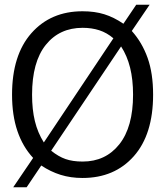

<svg xmlns="http://www.w3.org/2000/svg" viewBox="-20 -742 702 816"><path d="M630.7 -339.6Q630.7 -170.8 548.8 -78.2Q466.8 14.4 330.7 14.4Q280.2 14.4 237.4 1Q194.6 -12.4 155.4 -38.6L93.1 54H36.1L120.8 -70.8Q76.7 -118.3 54 -185.1Q31.2 -252 31.2 -339.6Q31.2 -507.9 113.4 -601Q195.5 -694.1 330.7 -694.1Q382.7 -694.1 423.3 -681.4Q463.9 -668.8 504.5 -641.1L558.9 -721.8H615.8L540.1 -610.4Q583.7 -561.9 607.2 -496.3Q630.7 -430.7 630.7 -339.6ZM461.9 -579.2Q434.2 -603 402 -613.4Q369.8 -623.8 331.2 -623.8Q232.7 -623.8 174.5 -551.2Q116.3 -478.7 116.3 -339.6Q116.3 -276.7 128.2 -227.5Q140.1 -178.2 166.3 -136.6ZM545.5 -339.6Q545.5 -404 532.9 -454.5Q520.3 -505 494.6 -544.6L197.5 -101.5Q228.2 -76.7 258.4 -66.1Q288.6 -55.4 331.2 -55.4Q428.7 -55.4 487.1 -128.7Q545.5 -202 545.5 -339.6Z"/></svg>

Font: Shan Wanhai
Style: Regular
Weight: 400
Designer: Khon Soe Zaw Thu
Foundry: Shan Unicode
Version: Version 1.00 June 3, 2017, initial release